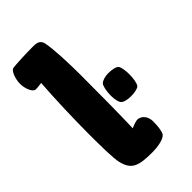

<svg xmlns="http://www.w3.org/2000/svg" viewBox="-219 -780 863 863"><g transform="rotate(-45 212.5 -348.0)"><path d="M269 -142C261 -142 245 -137 227 -129C230 -204 231 -359 231 -465C231 -536 227 -639 218 -677C217 -683 215 -687 213 -690C204 -703 192 -706 167 -706C129 -706 54 -703 39 -700C24 -697 10 -658 10 -629C10 -600 22 -567 39 -561C43 -560 59 -561 80 -564C73 -469 69 -339 69 -250C69 -175 70 -96 77 -66C92 -1 127 10 213 10C243 10 290 4 303 -15C309 -24 314 -50 314 -87C314 -100 310 -114 303 -123C296 -134 282 -142 269 -142ZM379 -366C374 -376 352 -382 324 -382C304 -382 284 -376 275 -367C267 -359 261 -332 261 -301C261 -277 266 -256 274 -249C281 -241 301 -236 324 -236C349 -236 370 -241 376 -249C383 -258 388 -283 388 -312C388 -336 384 -358 379 -366Z"/></g></svg>

Font: Manosque
Style: Regular
Weight: 400
Designer: Ariel Martín Pérez
Foundry: Ariel Martín Pérez
Version: Version 1.005;hotconv 1.0.109;makeotfexe 2.5.65596